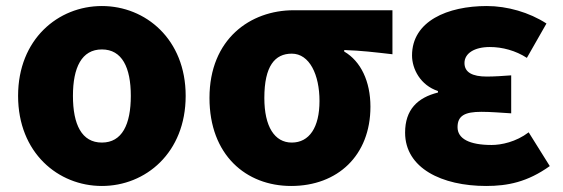

<svg xmlns="http://www.w3.org/2000/svg" viewBox="-20 -603 1867 637"><path d="M318 14C463 14 596 -96 596 -285C596 -473 463 -583 318 -583C173 -583 40 -473 40 -285C40 -96 173 14 318 14ZM318 -130C251 -130 222 -190 222 -285C222 -379 251 -439 318 -439C385 -439 414 -379 414 -285C414 -190 385 -130 318 -130Z M946 14C1100 14 1209 -87 1209 -249C1209 -333 1177 -400 1122 -432V-437C1181 -435 1220 -430 1282 -423V-569H954C811 -569 675 -474 675 -278C675 -89 796 14 946 14ZM948 -130C891 -130 857 -183 857 -278C857 -384 892 -425 948 -425C1007 -425 1040 -355 1040 -268C1040 -180 1006 -130 948 -130Z M1593 14C1664 14 1730 1 1804 -52L1734 -164C1692 -132 1643 -122 1611 -122C1537 -122 1498 -143 1498 -181C1498 -219 1522 -232 1577 -232C1608 -232 1643 -229 1676 -227V-353C1650 -351 1619 -349 1595 -349C1547 -349 1521 -363 1521 -394C1521 -426 1554 -447 1605 -447C1647 -447 1691 -435 1728 -411L1793 -525C1736 -562 1663 -583 1595 -583C1465 -583 1347 -533 1347 -419C1347 -374 1375 -320 1433 -301V-296C1365 -279 1324 -239 1324 -163C1324 -45 1446 14 1593 14Z"/></svg>

Font: Noto Sans JP Black
Style: Regular
Weight: 900
Designer: Ryoko NISHIZUKA 西塚涼子 (kana, bopomofo & ideographs); Paul D. Hunt (Latin, Greek & Cyrillic); Sandoll Communications 산돌커뮤니
Foundry: Adobe
Version: Version 2.002;hotconv 1.0.116;makeotfexe 2.5.65601